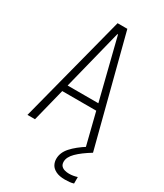

<svg xmlns="http://www.w3.org/2000/svg" viewBox="-231 -819 962 1126"><g transform="rotate(30 250.0 -255.5)"><path d="M28 0 217 -730H283L472 0H421L252 -674H248L79 0ZM114 -223V-267H386V-223ZM408 219Q369 219 345.5 207Q322 195 312.5 177Q303 159 303 138Q303 96 336 59Q369 22 428 -15L472 0Q413 36 381 68Q349 100 349 131Q349 149 358 159Q367 169 381.5 173Q396 177 411 177Q426 177 440 174.5Q454 172 466 168V212Q453 216 438.5 217.5Q424 219 408 219Z"/></g></svg>

Font: M PLUS Code Latin Light
Style: Regular
Weight: 300
Designer: Coji Morishita
Foundry: UNDERFOREST DESIGN
Version: Version 1.002; ttfautohint (v1.8.3)